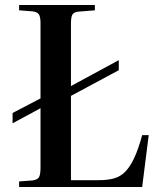

<svg xmlns="http://www.w3.org/2000/svg" viewBox="-20 -743 648 763"><path d="M545 -206H571L545 0H56V-22L110 -26Q129 -29 135 -39Q141 -49 141 -78V-313L30 -253V-294L141 -352V-651Q141 -676 134.5 -686Q128 -696 108 -698L56 -702V-723H357V-702L295 -697Q276 -696 269 -687Q262 -678 262 -650V-401L452 -504V-464L262 -362V-27H373Q409 -27 434.5 -34.5Q460 -42 479 -62Q498 -82 514 -116.5Q530 -151 545 -206Z"/></svg>

Font: Literata 60pt Medium
Style: Regular
Weight: 500
Designer: Latin by Veronika Burian and Jose Scaglione. Greek by Irene Vlachou. Cyrillic by Vera Evstafieva.
Foundry: TypeTogether
Version: Version 3.103;gftools[0.9.29]